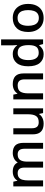

<svg xmlns="http://www.w3.org/2000/svg" viewBox="1313 -2113 810 3476"><g transform="rotate(-90 1718.0 -375.0)"><path d="M687 -549Q778 -549 824 -502.5Q870 -456 870 -351V0H763V-336Q763 -399 738 -429.5Q713 -460 662 -460Q590 -460 560 -416Q530 -372 530 -288V0H422V-336Q422 -399 397 -429.5Q372 -460 321 -460Q271 -460 242.5 -438Q214 -416 202 -374Q190 -332 190 -271V0H81V-539H167L183 -467H188Q204 -494 228.5 -512.5Q253 -531 283.5 -540Q314 -549 347 -549Q409 -549 450 -527.5Q491 -506 512 -462H517Q544 -506 589.5 -527.5Q635 -549 687 -549Z M1495 -539V0H1409L1394 -71H1388Q1371 -43 1344 -25Q1317 -7 1285.5 1.5Q1254 10 1219 10Q1157 10 1113.5 -10.5Q1070 -31 1047 -74.5Q1024 -118 1024 -187V-539H1134V-203Q1134 -141 1160 -110Q1186 -79 1242 -79Q1324 -79 1355.5 -127.5Q1387 -176 1387 -268V-539Z M1933 -549Q2027 -549 2077 -502.5Q2127 -456 2127 -351V0H2019V-335Q2019 -398 1992.5 -429Q1966 -460 1910 -460Q1828 -460 1797 -411.5Q1766 -363 1766 -271V0H1657V-539H1743L1758 -466H1764Q1782 -494 1808 -512.5Q1834 -531 1866 -540Q1898 -549 1933 -549Z M2472 10Q2375 10 2315.5 -60Q2256 -130 2256 -269Q2256 -408 2316 -478.5Q2376 -549 2474 -549Q2535 -549 2573 -526Q2611 -503 2636 -470H2641Q2640 -485 2637.5 -512.5Q2635 -540 2635 -559V-760H2743V0H2658L2639 -72H2635Q2611 -38 2572 -14Q2533 10 2472 10ZM2498 -79Q2576 -79 2607 -122Q2638 -165 2639 -252V-268Q2639 -361 2608.5 -410.5Q2578 -460 2497 -460Q2434 -460 2401 -408.5Q2368 -357 2368 -267Q2368 -176 2401 -127.5Q2434 -79 2498 -79Z M3385 -271Q3385 -181 3353.5 -118Q3322 -55 3265 -22.5Q3208 10 3129 10Q3056 10 2999.5 -22.5Q2943 -55 2910 -118Q2877 -181 2877 -271Q2877 -405 2945.5 -477Q3014 -549 3132 -549Q3207 -549 3263.5 -516.5Q3320 -484 3352.5 -422Q3385 -360 3385 -271ZM2989 -271Q2989 -211 3004 -167Q3019 -123 3050.5 -100Q3082 -77 3131 -77Q3180 -77 3211.5 -100Q3243 -123 3258 -167Q3273 -211 3273 -271Q3273 -331 3258 -373.5Q3243 -416 3211.5 -439Q3180 -462 3130 -462Q3056 -462 3022.5 -411.5Q2989 -361 2989 -271Z"/></g></svg>

Font: Noto Sans Syriac Eastern Medium
Style: Regular
Weight: 500
Designer: Patrick Giasson and the Monotype Design Team
Foundry: Monotype Imaging Inc.
Version: Version 3.001